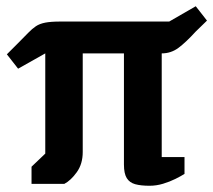

<svg xmlns="http://www.w3.org/2000/svg" viewBox="-20 -589 683 615"><path d="M459 6Q431 6 413 1Q395 -4 386 -18.5Q377 -33 377 -62V-418H245V-102Q245 -64 226 -37.5Q207 -11 186 0H81V-55L125 -97V-418L38 -369L2 -415L38 -451Q57 -470 70 -483.5Q83 -497 95 -505Q107 -513 125 -516.5Q143 -520 174 -520H522L607 -569L643 -523L607 -488Q576 -454 552 -436Q528 -418 498 -418V-86H571V-32Q560 -25 542 -16Q524 -7 502.5 -0.5Q481 6 459 6Z"/></svg>

Font: Faustina
Style: Bold
Weight: 700
Designer: Alfonso Garcia
Foundry: http://www.omnibus-type.com
Version: Version 1.200